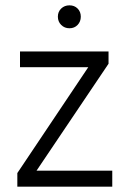

<svg xmlns="http://www.w3.org/2000/svg" viewBox="-20 -700 486 720"><path d="M240.5 -680Q259 -680 271 -668Q283 -656 283 -637.5Q283 -619 271 -606.5Q259 -594 240.5 -594Q222 -594 209.5 -606.5Q197 -619 197 -637.5Q197 -656 209.5 -668Q222 -680 240.5 -680ZM401 0H45V-51L311 -448H55V-507H387V-461L117 -60H401Z"/></svg>

Font: Hind Colombo Light
Style: Regular
Weight: 300
Designer: Jyotish Sonowal, Aditi Pimprikar
Foundry: Indian Type Foundry
Version: Version 1.000;PS 1.0;hotconv 1.0.86;makeotf.lib2.5.63406; tt